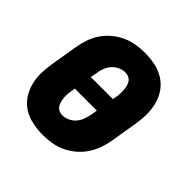

<svg xmlns="http://www.w3.org/2000/svg" viewBox="-145 -655 789 789"><g transform="rotate(45 250.0 -260.0)"><path d="M207 8Q177 8 148 2Q119 -4 95 -18.5Q71 -33 55 -56Q39 -79 31 -107Q23 -135 23.5 -164.5Q24 -194 29 -225L49 -345Q53 -369 61.5 -394Q70 -419 85 -441Q100 -463 121 -480.5Q142 -498 166.5 -509Q191 -520 216 -524Q241 -528 266 -528Q296 -528 325 -522Q354 -516 378 -501.5Q402 -487 418.5 -464Q435 -441 442.5 -413Q450 -385 450 -355.5Q450 -326 445 -295L425 -175Q421 -151 412 -126Q403 -101 388 -79Q373 -57 352 -39.5Q331 -22 307 -11Q283 0 257.5 4Q232 8 207 8ZM307 -300 310 -314Q312 -325 312.5 -336Q313 -347 312.5 -357.5Q312 -368 309.5 -378Q307 -388 301.5 -396.5Q296 -405 286.5 -409.5Q277 -414 266 -414Q250 -414 234.5 -406.5Q219 -399 208 -386Q197 -373 191.5 -357.5Q186 -342 184 -326L179 -300ZM207 -106Q223 -106 239 -113.5Q255 -121 265.5 -134Q276 -147 281.5 -162.5Q287 -178 290 -194L294 -220H166L164 -206Q162 -195 161 -184Q160 -173 161 -162.5Q162 -152 164.5 -142Q167 -132 172.5 -123.5Q178 -115 187 -110.5Q196 -106 207 -106Z"/></g></svg>

Font: Iosevka Term Curly Hv Obl
Style: Regular
Weight: 900
Italic angle: -9°
Designer: Belleve Invis
Foundry: Belleve Invis
Version: Version 32.3.0